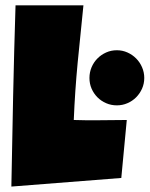

<svg xmlns="http://www.w3.org/2000/svg" viewBox="-20 -727 560 718"><path d="M454.1 -278.3 433.6 -61.5 22.5 -29.3Q25.4 -199.7 29.1 -368.2Q32.7 -536.6 38.1 -707H292Q280.8 -600.1 270.5 -493.4Q260.3 -386.7 255.9 -278.3Q278.8 -277.3 301.3 -277.3H305.7Q305.7 -277.3 305.7 -277.3Q305.7 -277.3 305.7 -277.3Q305.7 -277.3 305.7 -277.3Q305.7 -277.3 305.7 -277.3H308.1Q308.1 -277.3 308.1 -277.3Q308.1 -277.3 308.1 -277.3Q308.1 -277.3 308.1 -277.3Q308.1 -277.3 308.1 -277.3H308.6Q308.6 -277.3 308.6 -277.3Q308.6 -277.3 308.6 -277.3Q308.6 -277.3 308.6 -277.3Q308.6 -277.3 308.6 -277.3H314Q314 -277.3 314 -277.3Q314 -277.3 314 -277.3Q314 -277.3 314 -277.3Q314 -277.3 314 -277.3H319.3Q319.3 -277.3 319.3 -277.3Q319.3 -277.3 319.3 -277.3Q319.3 -277.3 319.3 -277.3Q319.3 -277.3 319.3 -277.3H346.7Q374 -277.3 400.4 -277.8Q426.8 -278.3 454.1 -278.3ZM519.5 -435.5Q519.5 -414.1 511.2 -395.5Q502.9 -377 489 -363Q475.1 -349.1 456.5 -341.1Q438 -333 417 -333Q395.5 -333 377 -341.1Q358.4 -349.1 344.5 -363Q330.6 -377 322.5 -395.5Q314.5 -414.1 314.5 -435.5Q314.5 -456.5 322.5 -475.6Q330.6 -494.6 344.5 -508.5Q358.4 -522.5 377 -530.8Q395.5 -539.1 417 -539.1Q438 -539.1 456.5 -530.8Q475.1 -522.5 489 -508.5Q502.9 -494.6 511.2 -475.6Q519.5 -456.5 519.5 -435.5Z"/></svg>

Font: Luckiest Guy
Style: Regular
Weight: 400
Designer: Astigmatic (AOETI)
Foundry: Astigmatic (AOETI)
Version: Version 1.000